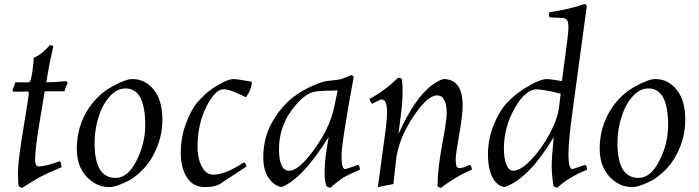

<svg xmlns="http://www.w3.org/2000/svg" viewBox="-20 -896 3420 940"><path d="M152 -111Q152 -81 171 -81Q202 -81 273 -107Q281 -96 281 -77Q213 -49 180 -31.5Q147 -14 88 24L72 17Q68 1 68 -52.5Q68 -106 94.5 -267Q121 -428 121 -438Q121 -448 115 -448Q83 -448 47 -447Q41 -450 41 -457Q52 -478 55 -493H121Q131 -493 138 -542.5Q145 -592 145 -613Q183 -628 224 -675Q235 -675 241 -669Q217 -564 207 -493Q251 -493 304 -499Q311 -494 311 -487Q301 -472 296 -449H199L169 -269Q152 -165 152 -111Z M730 -135Q708 -94 675 -61.5Q642 -29 611 -12Q548 20 516 20Q451 20 403.5 -31.5Q356 -83 356 -168Q356 -278 415 -367Q460 -434 527.5 -471.5Q595 -509 628 -509Q691 -509 733 -456.5Q775 -404 775 -311Q775 -218 730 -135ZM691 -283Q691 -463 595 -463Q551 -463 515.5 -422Q480 -381 461.5 -320Q443 -259 443 -195Q443 -25 546 -25Q606 -25 648.5 -109.5Q691 -194 691 -283Z M1075 -459Q1033 -459 990 -373Q947 -287 947 -175Q947 -120 968 -80.5Q989 -41 1023 -41Q1085 -41 1173 -101Q1183 -98 1187 -81L1065 -1Q1039 20 982.5 20Q926 20 895.5 -27Q865 -74 865 -148Q865 -222 890 -290.5Q915 -359 949 -398Q983 -437 1022 -464Q1090 -509 1124 -509Q1138 -509 1213 -496Q1213 -477 1204 -455Q1195 -433 1184 -420Q1106 -459 1075 -459Z M1396 -60Q1443 -60 1519 -165.5Q1595 -271 1616 -371L1633 -453Q1566 -453 1526 -448Q1470 -441 1408 -356.5Q1346 -272 1346 -166Q1346 -60 1396 -60ZM1712 -521Q1652 -196 1652 -132Q1652 -68 1670 -68Q1674 -68 1733 -89Q1742 -82 1742 -65Q1673 -36 1651 -20Q1607 13 1596 24L1580 17Q1569 1 1569 -56Q1569 -113 1589 -225Q1460 -19 1358 20Q1321 13 1295 -25Q1269 -63 1269 -125Q1269 -222 1313 -299Q1376 -412 1491 -467Q1545 -493 1577 -499Q1644 -506 1648 -508L1700 -528Q1705 -528 1712 -521Z M2167 -340Q2167 -429 2119.5 -429Q2072 -429 2001.5 -322Q1931 -215 1919 -113L1906 5L1830 20L1867 -253Q1875 -317 1875 -344Q1875 -409 1849 -409Q1842 -409 1802 -388Q1790 -398 1790 -412Q1865 -453 1930 -516L1947 -511Q1951 -484 1951 -450.5Q1951 -417 1948 -383Q1945 -349 1938.5 -301Q1932 -253 1931 -240Q2034 -470 2150 -509Q2245 -509 2245 -380Q2245 -331 2228 -235.5Q2211 -140 2211 -117Q2211 -94 2214.5 -83.5Q2218 -73 2231.5 -73Q2245 -73 2281 -89Q2290 -80 2290 -65Q2216 -35 2138 24L2122 17Q2122 -65 2144.5 -186.5Q2167 -308 2167 -340Z M2783 -68 2845 -89Q2854 -83 2854 -65Q2766 -30 2707 24L2690 16Q2681 -42 2681 -83.5Q2681 -125 2691 -225Q2570 -22 2451 20Q2414 15 2391.5 -27Q2369 -69 2369 -141.5Q2369 -214 2397 -284Q2425 -354 2463.5 -394Q2502 -434 2546 -462Q2622 -509 2658 -509Q2671 -509 2731 -499Q2733 -518 2743 -589Q2763 -731 2763 -760Q2763 -789 2756.5 -797.5Q2750 -806 2735 -808L2670 -811Q2667 -823 2667 -825Q2667 -827 2670 -836Q2765 -850 2841 -876Q2848 -876 2853 -867L2786 -373Q2763 -210 2763 -139Q2763 -68 2783 -68ZM2493 -60Q2528 -60 2579 -112.5Q2630 -165 2670 -239Q2710 -313 2717 -371L2725 -437Q2683 -449 2648 -454Q2613 -459 2609 -459Q2552 -459 2499.5 -365.5Q2447 -272 2447 -169Q2447 -118 2459.5 -89Q2472 -60 2493 -60Z M3290 -135Q3268 -94 3235 -61.5Q3202 -29 3171 -12Q3108 20 3076 20Q3011 20 2963.5 -31.5Q2916 -83 2916 -168Q2916 -278 2975 -367Q3020 -434 3087.5 -471.5Q3155 -509 3188 -509Q3251 -509 3293 -456.5Q3335 -404 3335 -311Q3335 -218 3290 -135ZM3251 -283Q3251 -463 3155 -463Q3111 -463 3075.5 -422Q3040 -381 3021.5 -320Q3003 -259 3003 -195Q3003 -25 3106 -25Q3166 -25 3208.5 -109.5Q3251 -194 3251 -283Z"/></svg>

Font: Rosarivo
Style: Italic
Weight: 400
Version: Version 1.003